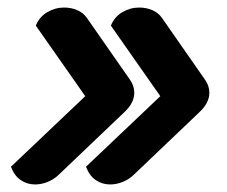

<svg xmlns="http://www.w3.org/2000/svg" viewBox="-20 -547 603 509"><path d="M73 -58Q52 -58 35 -69.5Q18 -81 9 -105L206 -292L75 -479Q84 -502 105 -514.5Q126 -527 150 -527Q169 -527 185 -520Q201 -513 210 -500L325 -335Q336 -319 336 -301Q336 -274 309 -249L137 -85Q124 -72 107 -65Q90 -58 73 -58ZM272 -58Q251 -58 234 -69.5Q217 -81 208 -105L405 -292L274 -479Q283 -502 304 -514.5Q325 -527 349 -527Q368 -527 384 -520Q400 -513 409 -500L524 -335Q535 -319 535 -301Q535 -274 508 -249L336 -85Q323 -72 306 -65Q289 -58 272 -58Z"/></svg>

Font: K2D ExtraBold
Style: Italic
Weight: 800
Italic angle: -10°
Designer: Katatrad Aksorn Co.,Ltd.
Foundry: Cadson Demak Co.,Ltd.
Version: Version 1.000; ttfautohint (v1.6)